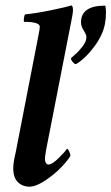

<svg xmlns="http://www.w3.org/2000/svg" viewBox="-20 -700 422 728"><path d="M249 -478.5Q249 -480 263.7 -492.4Q278.3 -504.9 293 -523.7Q307.6 -542.5 307.6 -559.6Q307.6 -568.8 297.4 -584.5Q287.1 -600.1 287.1 -615.2Q287.1 -678.7 378.9 -678.7Q381.8 -669.9 381.8 -652.3Q381.8 -628.9 377.9 -609.4Q369.6 -565.4 335.7 -521Q301.8 -476.6 268.6 -457H266.6Q262.2 -457 255.6 -465.1Q249 -473.1 249 -478.5ZM122.1 -546.9Q123 -552.7 125.5 -564.7Q127.9 -576.7 129.4 -585.2Q130.9 -593.8 130.9 -598.6Q130.9 -617.2 71.3 -617.2Q69.3 -620.1 70.8 -631.3Q72.3 -642.6 75.2 -645.5Q112.8 -648.9 172.9 -661.1Q232.9 -673.3 251 -679.7Q256.8 -676.3 256.8 -661.1Q256.8 -648.9 244.1 -587.9L154.3 -128.9Q150.4 -105.5 150.4 -96.7Q150.4 -88.9 153.8 -82.5Q157.2 -76.2 164.1 -76.2Q177.7 -76.2 203.4 -101.6Q229 -127 233.4 -135.7Q237.8 -135.7 242.4 -125.5Q247.1 -115.2 247.1 -109.4Q237.8 -92.3 211.9 -65.4Q186 -38.6 151.1 -15.4Q116.2 7.8 91.8 7.8Q65.4 7.8 47.9 -9.3Q30.3 -26.4 30.3 -61.5Q30.3 -85 39.1 -120.1Z"/></svg>

Font: Crimson
Style: BoldItalic
Weight: 700
Italic angle: -11°
Version: Version 0.8